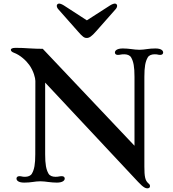

<svg xmlns="http://www.w3.org/2000/svg" viewBox="-20 -1011 956 1063"><path d="M71.3 -22.5C71.3 -12.2 81.1 0 114.3 0C132.8 0 147 -1.5 160.6 -3.4C174.8 -5.4 187.5 -7.3 202.6 -7.3C217.8 -7.3 232.9 -5.4 247.6 -3.4C262.2 -1.5 279.8 0 294.4 0C327.6 0 338.4 -12.2 338.4 -22.5C338.4 -30.3 332.5 -35.6 322.3 -35.6C315.9 -35.6 309.6 -34.7 305.2 -33.7C301.3 -32.7 294.4 -32.2 286.6 -32.2C270.5 -32.2 255.4 -37.6 248.5 -49.8C235.4 -72.8 230 -101.6 230 -156.7V-553.7L744.6 -3.9C775.4 29.3 787.6 31.7 796.4 31.7C803.2 31.7 810.5 28.3 810.5 20C810.5 13.7 809.1 10.3 800.3 2.9C783.7 -12.2 779.3 -33.2 779.3 -88.4V-585.9C779.3 -641.1 784.7 -669.9 797.9 -692.9C804.7 -705.1 819.8 -710.4 835.9 -710.4C843.8 -710.4 848.6 -710 852.5 -709C856.9 -708 860.8 -707 867.2 -707C877.4 -707 883.3 -712.4 883.3 -720.2C883.3 -730.5 873.5 -742.7 840.3 -742.7C821.8 -742.7 807.6 -741.2 793.9 -739.3C779.8 -737.3 767.1 -735.4 752 -735.4C736.8 -735.4 721.7 -737.3 707 -739.3C692.4 -741.2 674.8 -742.7 660.2 -742.7C627 -742.7 616.2 -730.5 616.2 -720.2C616.2 -712.4 622.1 -707 632.3 -707C638.7 -707 645 -708 649.4 -709C653.3 -710 660.2 -710.4 668 -710.4C684.1 -710.4 699.2 -705.1 706.1 -692.9C719.2 -669.9 724.6 -641.1 724.6 -585.9V-204.1L216.8 -740.7C193.8 -740.7 167.5 -741.7 142.6 -743.2C116.7 -745.1 92.3 -746.1 65.9 -746.1C46.9 -746.1 40 -740.7 40 -735.4C40 -728.5 46.9 -722.7 56.6 -719.2C92.3 -706.1 125 -675.3 142.1 -651.4C166.5 -617.2 175.8 -578.1 175.8 -563L175.3 -156.7C175.3 -101.6 169.9 -72.8 156.7 -49.8C149.9 -37.6 134.8 -32.2 118.7 -32.2C110.8 -32.2 106 -32.7 102.1 -33.7C97.7 -34.7 93.8 -35.6 87.4 -35.6C77.1 -35.6 71.3 -30.3 71.3 -22.5ZM460.4 -800.8C473.6 -800.8 486.3 -808.1 513.2 -838.9L620.1 -960C626.5 -966.8 628.4 -974.1 628.4 -979C628.4 -984.4 625 -991.2 615.7 -991.2C610.8 -991.2 600.1 -987.8 589.4 -981L460.9 -898.4L333.5 -981C322.8 -987.8 312.5 -991.2 307.6 -991.2C298.3 -991.2 294.4 -984.4 294.4 -979C294.4 -974.1 296.4 -966.8 302.7 -960L409.7 -838.9C438 -806.2 446.8 -800.8 460.4 -800.8Z"/></svg>

Font: Stoke
Style: Light
Weight: 300
Designer: Nicole Fally
Foundry: Nicole Fally
Version: Version 1.001